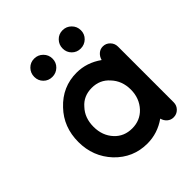

<svg xmlns="http://www.w3.org/2000/svg" viewBox="-191 -828 957 957"><g transform="rotate(-45 287.0 -349.5)"><path d="M539 -446V-249V-53Q539 -31 523.5 -15.5Q508 0 486 0Q467 0 453 -12Q439 -24 434 -43Q373 0 301 0Q201 0 131 -73Q63 -146 63 -249Q63 -354 131 -425Q201 -500 301 -500Q372 -500 434 -456Q439 -475 453 -487.5Q467 -500 486 -500Q508 -500 523.5 -484Q539 -468 539 -446ZM394 -146Q433 -188 433 -249Q433 -311 394 -352Q358 -393 301 -393Q243 -393 208 -352Q170 -312 170 -249Q170 -187 208 -146Q244 -107 301 -107Q357 -107 394 -146ZM155.5 -588.5Q137 -607 137 -634Q137 -661 155.5 -680Q174 -699 201 -699Q228 -699 247 -680Q266 -661 266 -634Q266 -607 247 -588.5Q228 -570 201 -570Q174 -570 155.5 -588.5ZM355.5 -588.5Q337 -607 337 -634Q337 -661 355.5 -680Q374 -699 401 -699Q428 -699 447 -680Q466 -661 466 -634Q466 -607 447 -588.5Q428 -570 401 -570Q374 -570 355.5 -588.5Z"/></g></svg>

Font: Quicksand
Style: Bold
Weight: 700
Designer: Andrew Paglinawan
Foundry: Andrew Paglinawan
Version: 1.002